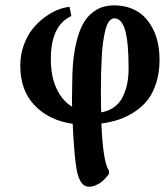

<svg xmlns="http://www.w3.org/2000/svg" viewBox="-20 -460 625 721"><path d="M241.2 -434.1 248 -399.9Q170.9 -364.3 170.9 -238.8Q170.9 -172.9 192.4 -127.2Q213.9 -81.5 251 -59.1Q250 -60.1 250.5 -98.1L251 -136.2Q251 -189 255.1 -231.4Q259.3 -273.9 270 -314Q280.8 -354 298.1 -380.9Q315.4 -407.7 343.3 -423.8Q371.1 -439.9 408.2 -439.9Q443.8 -439.9 472.9 -428.5Q502 -417 521.2 -397.7Q540.5 -378.4 554 -352.1Q567.4 -325.7 573.2 -296.6Q579.1 -267.6 579.1 -235.8Q579.1 -188 566.9 -149.4Q554.7 -110.8 534.7 -85Q514.6 -59.1 485.8 -40.3Q457 -21.5 426.8 -11.2Q396.5 -1 360.8 3.9Q366.7 148.9 389.2 181.2V192.9Q387.7 194.8 385.5 198Q383.3 201.2 375.5 209.7Q367.7 218.3 359.4 224.6Q351.1 231 338.6 236.1Q326.2 241.2 314 241.2Q273.9 241.2 264.2 152.8Q257.3 97.7 252.9 4.9Q164.1 -7.8 110.1 -64.2Q56.2 -120.6 56.2 -212.9Q56.2 -253.9 69.1 -290Q82 -326.2 102.3 -351.3Q122.6 -376.5 147.7 -395Q172.9 -413.6 196.8 -423.1Q220.7 -432.6 241.2 -434.1ZM358.9 -120.1Q358.9 -64.9 359.9 -38.1Q388.7 -43 409.4 -58.3Q430.2 -73.7 441.4 -97.2Q452.6 -120.6 457.8 -146.7Q462.9 -172.9 462.9 -203.1Q462.9 -301.3 450 -346.2Q437 -391.1 409.2 -391.1Q398.4 -391.1 389.9 -380.1Q381.3 -369.1 376 -348.1Q370.6 -327.1 367.2 -302.7Q363.8 -278.3 362.1 -245.4Q360.4 -212.4 359.6 -183.8Q358.9 -155.3 358.9 -120.1Z"/></svg>

Font: Linear Smooth
Style: Bold
Weight: 700
Designer: Philipp H. Poll, Flanker
Foundry: Philipp H. Poll, reworked by Flanker
Version: Version 1.061 | FøM Fix